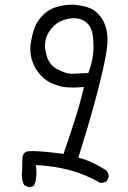

<svg xmlns="http://www.w3.org/2000/svg" viewBox="-20 -760 540 810"><path d="M284.7 -448.7Q258.8 -448.7 224.1 -466.8Q186 -486.3 175.8 -528.8Q169.9 -551.3 169.9 -568.1Q169.9 -585 173.8 -597.7Q182.1 -625.5 206.1 -649.4Q230.5 -673.8 269.5 -681.2Q281.2 -683.1 290 -683.1Q298.8 -683.1 306.6 -682.1Q323.2 -679.7 337.4 -670.4Q366.2 -652.3 371.6 -607.4Q374.5 -584 374.5 -564.9Q374.5 -545.9 372.6 -530.3Q368.7 -495.1 354.5 -457L352.5 -452.1Q293.5 -448.7 284.7 -448.7ZM74.2 -88.9V-75.7Q74.2 -52.2 73.2 -37.6Q72.3 -22.9 72.3 -18.6Q72.3 -14.2 73.2 -7.3Q74.7 7.3 82 21L98.1 28.8Q100.1 29.3 101.6 29.3Q115.2 29.3 124 22.5Q133.8 -2.4 133.8 -30.8Q133.8 -42 132.3 -53.7L130.9 -63.5L141.1 -63Q212.4 -59.1 277.8 -41.3Q343.3 -23.4 401.9 11.2Q403.8 11.7 405.3 11.7Q419.4 11.7 430.2 4.4L438 -12.2Q438.5 -13.7 438.5 -15.1Q438.5 -29.8 429.2 -40.5Q368.2 -79.6 319.3 -92.8L310.5 -94.7Q387.7 -339.4 420.9 -497.1Q433.6 -555.7 433.6 -593.8Q433.6 -624 424.8 -649.9Q419.4 -667 410.6 -680.7Q392.6 -707.5 371.6 -719.7Q349.6 -732.4 311.5 -737.8Q296.9 -740.2 286.9 -740.2Q276.9 -740.2 269.5 -739.7Q252 -738.8 231 -733.9Q189.9 -724.6 163.1 -698.2Q136.2 -671.4 126 -643.3Q115.7 -615.2 109.9 -578.1Q107.9 -565.9 107.9 -553.2Q107.9 -530.3 114.3 -508.3Q126.5 -467.8 156.2 -438Q176.3 -417.5 201.7 -407.2Q232.4 -394 261.2 -391.6Q274.9 -390.6 290 -390.6Q305.2 -390.6 334 -393.1L331.5 -381.8Q315.4 -314.9 293.9 -248.5Q272.5 -182.1 248 -110.8Q158.2 -122.6 118.7 -122.6Q96.2 -122.6 90.3 -119.6Q74.2 -111.3 74.2 -88.9Z"/></svg>

Font: NaikaiFont
Style: Light
Weight: 300
Version: Version 1.89